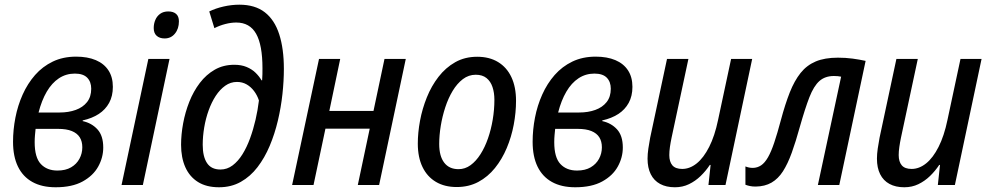

<svg xmlns="http://www.w3.org/2000/svg" viewBox="-20 -789 4222 819"><path d="M217.3 9.8Q158.7 9.8 118.2 -12.7Q77.6 -35.2 56.6 -78.4Q35.6 -121.6 35.6 -184.1Q35.6 -235.4 45.7 -287.1Q55.7 -338.9 76.7 -385.7Q97.7 -432.6 129.6 -469Q161.6 -505.4 205.3 -526.4Q249 -547.4 304.7 -547.4Q353.5 -547.4 388.7 -532.5Q423.8 -517.6 442.6 -488.8Q461.4 -460 461.4 -418.5Q461.4 -379.4 445.6 -350.3Q429.7 -321.3 401.1 -302.7Q372.6 -284.2 333 -275.4L332.5 -272.5Q371.1 -264.2 395.8 -237.1Q420.4 -210 420.4 -159.7Q420.4 -117.2 398.9 -78.4Q377.4 -39.6 332.5 -14.9Q287.6 9.8 217.3 9.8ZM225.1 -61.5Q259.8 -61.5 283.2 -75.2Q306.6 -88.9 318.8 -111.6Q331.1 -134.3 331.1 -160.6Q331.1 -186 320.1 -203.4Q309.1 -220.7 286.4 -230Q263.7 -239.3 227.5 -239.3H131.8Q130.4 -226.6 129.2 -212.4Q127.9 -198.2 127.9 -182.6Q127.9 -117.2 154.1 -89.4Q180.2 -61.5 225.1 -61.5ZM144.5 -309.1H234.4Q272.5 -309.1 303 -320.1Q333.5 -331.1 351.3 -353.5Q369.1 -376 369.1 -410.6Q369.1 -439.9 352.1 -457.5Q335 -475.1 299.3 -475.1Q261.7 -475.1 231.4 -455.1Q201.2 -435.1 179.4 -397.9Q157.7 -360.8 144.5 -309.1Z M498.5 0 612.8 -537.6H703.1L589.4 0ZM682.1 -625Q661.1 -625 648.4 -636.2Q635.7 -647.5 635.7 -669.4Q635.7 -688 642.6 -704.1Q649.4 -720.2 663.3 -730.2Q677.2 -740.2 697.8 -740.2Q719.2 -740.2 731.2 -729.7Q743.2 -719.2 743.2 -697.8Q743.2 -666.5 726.3 -645.8Q709.5 -625 682.1 -625Z M914.1 9.8Q860.4 9.8 824.5 -12.7Q788.6 -35.2 770.5 -75.9Q752.4 -116.7 752.4 -171.4Q752.4 -215.3 761.2 -262.9Q770 -310.5 787.6 -355Q805.2 -399.4 832.3 -435.1Q859.4 -470.7 896 -491.7Q932.6 -512.7 979.5 -512.7Q1009.3 -512.7 1031.7 -503.4Q1054.2 -494.1 1069.8 -479Q1085.4 -463.9 1095.7 -446.3H1098.1Q1099.1 -458.5 1099.4 -472.4Q1099.6 -486.3 1099.6 -497.6Q1099.6 -597.2 1072.5 -645Q1045.4 -692.9 987.8 -692.9Q965.3 -692.9 940.9 -686.5Q916.5 -680.2 894.5 -668.9L872.6 -740.2Q899.4 -753.4 933.6 -761.2Q967.8 -769 1001 -769Q1067.9 -769 1109.6 -736.6Q1151.4 -704.1 1171.1 -642.6Q1190.9 -581.1 1190.9 -495.1Q1190.9 -444.3 1184.8 -387.7Q1178.7 -331.1 1165.3 -274.4Q1151.9 -217.8 1130.4 -166.7Q1108.9 -115.7 1078.4 -75.9Q1047.9 -36.1 1007.1 -13.2Q966.3 9.8 914.1 9.8ZM920.4 -65.9Q948.7 -65.9 972.2 -83.5Q995.6 -101.1 1014.2 -130.9Q1032.7 -160.6 1046.6 -198.7Q1060.5 -236.8 1070.1 -278.3Q1079.6 -319.8 1084.5 -360.4Q1077.1 -382.8 1063.7 -400.6Q1050.3 -418.5 1032 -429Q1013.7 -439.5 990.7 -439.5Q963.4 -439.5 940.7 -423.3Q918 -407.2 900.1 -379.9Q882.3 -352.5 869.9 -317.9Q857.4 -283.2 851.1 -245.4Q844.7 -207.5 844.7 -171.4Q844.7 -121.1 863 -93.5Q881.3 -65.9 920.4 -65.9Z M1226.1 0 1340.8 -537.6H1431.2L1384.8 -315.9H1573.2L1620.1 -537.6H1710.9L1597.2 0H1506.3L1557.1 -240.2H1368.2L1317.4 0Z M1928.2 8.8Q1876.5 8.8 1839.4 -13.2Q1802.2 -35.2 1782.2 -76.7Q1762.2 -118.2 1762.2 -176.3Q1762.2 -223.1 1771.7 -274.2Q1781.2 -325.2 1800.8 -373.8Q1820.3 -422.4 1850.6 -461.4Q1880.9 -500.5 1921.9 -523.7Q1962.9 -546.9 2015.6 -546.9Q2067.4 -546.9 2104.5 -524.4Q2141.6 -502 2161.4 -460Q2181.2 -418 2181.2 -358.9Q2181.2 -309.1 2171.4 -257.1Q2161.6 -205.1 2141.6 -157.5Q2121.6 -109.9 2091.3 -72.3Q2061 -34.7 2020.3 -12.9Q1979.5 8.8 1928.2 8.8ZM1936 -67.4Q1963.9 -67.4 1987.3 -84.5Q2010.7 -101.6 2029.5 -131.1Q2048.3 -160.6 2061.5 -198.5Q2074.7 -236.3 2081.8 -278.8Q2088.9 -321.3 2088.9 -363.3Q2088.9 -393.6 2080.8 -417.7Q2072.8 -441.9 2055.2 -456.1Q2037.6 -470.2 2009.3 -470.2Q1979 -470.2 1954.3 -451.4Q1929.7 -432.6 1910.9 -401.4Q1892.1 -370.1 1879.4 -331.3Q1866.7 -292.5 1860.1 -252Q1853.5 -211.4 1853.5 -174.8Q1853.5 -123 1874.8 -95.2Q1896 -67.4 1936 -67.4Z M2433.6 9.8Q2375 9.8 2334.5 -12.7Q2293.9 -35.2 2272.9 -78.4Q2252 -121.6 2252 -184.1Q2252 -235.4 2262 -287.1Q2272 -338.9 2293 -385.7Q2314 -432.6 2345.9 -469Q2377.9 -505.4 2421.6 -526.4Q2465.3 -547.4 2521 -547.4Q2569.8 -547.4 2605 -532.5Q2640.1 -517.6 2658.9 -488.8Q2677.7 -460 2677.7 -418.5Q2677.7 -379.4 2661.9 -350.3Q2646 -321.3 2617.4 -302.7Q2588.9 -284.2 2549.3 -275.4L2548.8 -272.5Q2587.4 -264.2 2612.1 -237.1Q2636.7 -210 2636.7 -159.7Q2636.7 -117.2 2615.2 -78.4Q2593.8 -39.6 2548.8 -14.9Q2503.9 9.8 2433.6 9.8ZM2441.4 -61.5Q2476.1 -61.5 2499.5 -75.2Q2522.9 -88.9 2535.2 -111.6Q2547.4 -134.3 2547.4 -160.6Q2547.4 -186 2536.4 -203.4Q2525.4 -220.7 2502.7 -230Q2480 -239.3 2443.8 -239.3H2348.1Q2346.7 -226.6 2345.5 -212.4Q2344.2 -198.2 2344.2 -182.6Q2344.2 -117.2 2370.4 -89.4Q2396.5 -61.5 2441.4 -61.5ZM2360.8 -309.1H2450.7Q2488.8 -309.1 2519.3 -320.1Q2549.8 -331.1 2567.6 -353.5Q2585.4 -376 2585.4 -410.6Q2585.4 -439.9 2568.4 -457.5Q2551.3 -475.1 2515.6 -475.1Q2478 -475.1 2447.8 -455.1Q2417.5 -435.1 2395.8 -397.9Q2374 -360.8 2360.8 -309.1Z M2858.9 9.8Q2821.8 9.8 2795.7 -4.4Q2769.5 -18.6 2755.9 -45.9Q2742.2 -73.2 2742.2 -112.3Q2742.2 -131.8 2745.6 -155.3Q2749 -178.7 2753.4 -201.7L2825.2 -537.6H2916.5L2844.7 -201.7Q2840.3 -180.7 2837.6 -161.9Q2835 -143.1 2835 -127.4Q2835 -99.1 2848.1 -83.7Q2861.3 -68.4 2890.1 -68.4Q2922.4 -68.4 2951.9 -92Q2981.4 -115.7 3005.1 -162.4Q3028.8 -209 3043 -277.3L3098.6 -537.6H3188.5L3074.7 0H3002L3011.2 -85.4H3007.8Q2990.7 -59.6 2968.5 -38.1Q2946.3 -16.6 2918.9 -3.4Q2891.6 9.8 2858.9 9.8Z M3203.6 6.8Q3189.5 6.8 3179 4.6Q3168.5 2.4 3159.7 -1V-79.1Q3166.5 -76.2 3174.6 -74.5Q3182.6 -72.8 3191.4 -72.8Q3210.9 -73.2 3226.6 -83.7Q3242.2 -94.2 3255.9 -117.9Q3269.5 -141.6 3282.7 -180.9Q3295.9 -220.2 3311 -276.9Q3329.1 -344.7 3348.9 -394.8Q3368.7 -444.8 3395 -477.8Q3421.4 -510.7 3459.7 -526.9Q3498 -543 3554.2 -543Q3586.9 -543 3616.2 -539.1Q3645.5 -535.2 3672.4 -529.3L3560.1 0H3468.8L3567.9 -461.9Q3561.5 -463.4 3553.7 -464.1Q3545.9 -464.8 3537.1 -464.8Q3499.5 -464.8 3475.3 -443.4Q3451.2 -421.9 3432.6 -374.3Q3414.1 -326.7 3391.6 -247.1Q3374.5 -185.1 3357.4 -137.7Q3340.3 -90.3 3319.8 -58.3Q3299.3 -26.4 3271 -10Q3242.7 6.3 3203.6 6.8Z M3837.4 9.8Q3800.3 9.8 3774.2 -4.4Q3748 -18.6 3734.4 -45.9Q3720.7 -73.2 3720.7 -112.3Q3720.7 -131.8 3724.1 -155.3Q3727.5 -178.7 3731.9 -201.7L3803.7 -537.6H3895L3823.2 -201.7Q3818.8 -180.7 3816.2 -161.9Q3813.5 -143.1 3813.5 -127.4Q3813.5 -99.1 3826.7 -83.7Q3839.8 -68.4 3868.7 -68.4Q3900.9 -68.4 3930.4 -92Q3960 -115.7 3983.6 -162.4Q4007.3 -209 4021.5 -277.3L4077.1 -537.6H4167L4053.2 0H3980.5L3989.7 -85.4H3986.3Q3969.2 -59.6 3947 -38.1Q3924.8 -16.6 3897.5 -3.4Q3870.1 9.8 3837.4 9.8Z"/></svg>

Font: Open Sans SemiCondensed Medium
Style: Italic
Weight: 500
Width: 4
Italic angle: -12°
Designer: Monotype Design Team
Foundry: Monotype Imaging Inc.
Version: Version 3.000